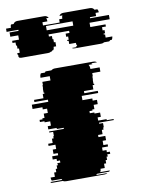

<svg xmlns="http://www.w3.org/2000/svg" viewBox="-161 -824 649 883"><g transform="rotate(-10 163.5 -382.5)"><path d="M340 -239H271V-234H289V-214H286V-204H278V-184H257V-174H289V-154H273V-134H293V-124H265V-109H283V-99H297V-89H283V-84H284V-79H278V-64H271V-49H261V-29H241V-27Q241 -23 240 -20Q239 -17 237 -14H282Q281 -12 278 -9H222Q218 -5 216 -4H269Q264 0 255 0H76Q66 0 61 -4H8Q5 -6 3 -9H59Q58 -11 57 -12Q56 -13 56 -14H11Q8 -20 8 -27V-29H28V-49H38V-64H45V-79H51V-84H50V-89H64V-99H50V-109H32V-124H60V-134H40V-154H56V-174H24V-184H45V-204H53V-214H56V-234H38V-239H107V-244H75V-249H36V-264H51V-284H25V-289H4V-299H18V-304H28V-324H47V-344H27V-354H-19V-374H58V-384H-5V-394H39V-414H47V-419H44V-439H45V-454H47V-469H85V-489H42V-493Q42 -502 47 -509H66Q67 -511 70 -514H97Q105 -520 114 -520H293Q304 -520 310 -514H283Q286 -512 288 -509H270Q275 -502 275 -493V-489H318V-469H280V-454H278V-439H277V-419H280V-414H272V-394H228V-384H291V-374H214V-354H260V-344H280V-324H261V-304H251V-299H237V-289H258V-284H284V-264H269V-249H308V-244H340ZM402 -699H308V-679H379V-669H361V-654H370V-639H363V-634H369V-619H400V-618Q400 -611 395 -604H388Q384 -600 382 -599H358Q353 -595 345 -595H221Q212 -595 208 -599H232Q229 -601 227 -604H234Q230 -609 230 -618V-619H199V-634H193V-639H200V-654H191V-669H209V-679H113V-669H127V-654H131V-639H138V-619H126V-618Q126 -609 122 -604H118Q117 -603 116 -601.5Q115 -600 113 -599H110Q105 -595 96 -595H-28Q-36 -595 -41 -599H-38Q-41 -601 -43 -604H-39Q-44 -611 -44 -618V-619H-32V-639H-39V-654H-43V-669H-57V-679H-25V-699H-62V-719H-20V-724H-75V-739H-52V-742Q-52 -750 -49 -754H-37Q-31 -765 -17 -765H107Q121 -765 127 -754H115Q118 -750 118 -742V-739H95V-724H173V-739H188V-742Q188 -750 191 -754H177Q183 -765 197 -765H321Q335 -765 341 -754H354Q358 -748 358 -742V-739H343V-724H314V-719H402ZM232 -699V-719H108V-699Z"/></g></svg>

Font: Rubik Glitch
Style: Regular
Weight: 400
Designer: Hubert and Fischer, NaN
Foundry: Hubert and Fischer, NaN
Version: Version 2.200